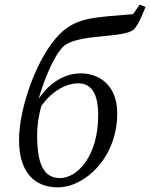

<svg xmlns="http://www.w3.org/2000/svg" viewBox="-20 -794 647 827"><path d="M229 13C345 13 485 -114 485 -306C485 -424 410 -478 328 -478C248 -478 169 -425 120 -321L135 -322C156 -421 208 -549 251 -592C310 -651 516 -627 557 -668C574 -685 588 -718 607 -764L582 -774L553 -733C391 -719 311 -721 237 -647C138 -548 62 -328 62 -191C62 -49 131 13 229 13ZM239 -27C178 -27 140 -70 140 -209C140 -260 147 -297 158 -338C202 -399 261 -435 318 -435C376 -435 403 -386 403 -299C403 -117 310 -27 239 -27Z"/></svg>

Font: Source Serif Variable
Style: Italic
Weight: 389
Italic angle: -12°
Designer: Frank Grießhammer
Foundry: Adobe Systems Incorporated
Version: Version 3.001;hotconv 1.0.111;makeotfexe 2.5.65597